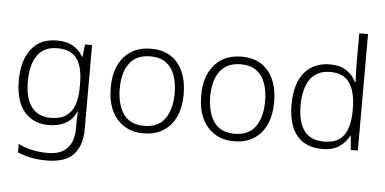

<svg xmlns="http://www.w3.org/2000/svg" viewBox="-61 -883 2498 1247"><g transform="rotate(5 1188.5 -260.0)"><path d="M281.7 -542Q344.7 -542 386.2 -518.1Q427.7 -494.1 452.6 -451.2H455.6L464.8 -532.2H510.7V17.1Q510.7 122.1 457.3 181.2Q403.8 240.2 281.7 240.2Q221.7 240.2 175.8 230.2Q129.9 220.2 91.8 204.1V148.9Q129.9 168 178.2 179.4Q226.6 190.9 283.7 190.9Q370.6 190.9 412.1 145Q453.6 99.1 453.6 20V-11.2Q453.6 -32.2 454.6 -53.2Q455.6 -74.2 456.5 -94.2H453.6Q431.6 -42 385.7 -16.1Q339.8 9.8 275.9 9.8Q171.9 9.8 114.3 -60.1Q56.6 -129.9 56.6 -262.2Q56.6 -391.1 114.3 -466.6Q171.9 -542 281.7 -542ZM287.6 -492.2Q201.7 -492.2 158.7 -431.6Q115.7 -371.1 115.7 -261.2Q115.7 -151.9 158.2 -95Q200.7 -38.1 281.7 -38.1Q348.1 -38.1 385.3 -64.9Q422.9 -91.8 438.7 -138.9Q454.6 -186 454.6 -246.1V-279.8Q454.6 -381.8 417.2 -437Q379.9 -492.2 287.6 -492.2Z M1131.3 -266.1Q1131.3 -184.1 1104 -121.1Q1076.2 -59.1 1022.7 -24.7Q969.2 9.8 892.1 9.8Q817.9 9.8 765.6 -24.4Q712.4 -58.1 683.8 -120.1Q655.3 -182.1 655.3 -266.1Q655.3 -396 719.7 -469Q784.2 -542 896.5 -542Q972.7 -542 1024.9 -507.8Q1077.1 -473.6 1104.2 -411.4Q1131.3 -349.1 1131.3 -266.1ZM714.4 -266.1Q714.4 -164.1 757.3 -101.6Q800.3 -39.1 892.1 -39.1Q985.4 -39.1 1028.8 -101.6Q1072.3 -164.1 1072.3 -266.1Q1072.3 -332.5 1054.2 -383.3Q1036.1 -434.1 997.3 -463.1Q958.5 -492.2 895.5 -492.2Q804.2 -492.2 759.3 -432.1Q714.4 -372.1 714.4 -266.1Z M1721.2 -266.1Q1721.2 -184.1 1693.8 -121.1Q1666 -59.1 1612.5 -24.7Q1559.1 9.8 1481.9 9.8Q1407.7 9.8 1355.5 -24.4Q1302.2 -58.1 1273.7 -120.1Q1245.1 -182.1 1245.1 -266.1Q1245.1 -396 1309.6 -469Q1374 -542 1486.3 -542Q1562.5 -542 1614.7 -507.8Q1667 -473.6 1694.1 -411.4Q1721.2 -349.1 1721.2 -266.1ZM1304.2 -266.1Q1304.2 -164.1 1347.2 -101.6Q1390.1 -39.1 1481.9 -39.1Q1575.2 -39.1 1618.7 -101.6Q1662.1 -164.1 1662.1 -266.1Q1662.1 -332.5 1644 -383.3Q1626 -434.1 1587.2 -463.1Q1548.3 -492.2 1485.4 -492.2Q1394 -492.2 1349.1 -432.1Q1304.2 -372.1 1304.2 -266.1Z M2057.1 9.8Q1950.2 9.8 1892.6 -58.6Q1835 -127 1835 -259.8Q1835 -397.9 1895.5 -470Q1956.1 -542 2062 -542Q2128.9 -542 2170.9 -512.9Q2212.9 -483.9 2232.9 -439.9H2236.8Q2236.3 -452.1 2235.8 -465.3Q2235.4 -478.5 2234.4 -493.2Q2232.9 -522 2232.9 -543.9V-759.8H2290V0H2244.1L2235.8 -91.8H2232.9Q2211.9 -49.8 2169.9 -20Q2127.9 9.8 2057.1 9.8ZM2064 -39.1Q2155.8 -39.1 2194.8 -95Q2233.9 -150.9 2233.9 -255.9V-266.1Q2233.9 -376 2194.8 -434.6Q2155.8 -493.2 2067.9 -493.2Q1981.9 -493.2 1938 -432.6Q1894 -372.1 1894 -259.8Q1894 -150.9 1936 -95Q1978 -39.1 2064 -39.1Z"/></g></svg>

Font: Nokora Light
Style: Regular
Weight: 300
Designer: Danh Hong
Version: Version 8.000; ttfautohint (v1.8.3)